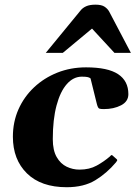

<svg xmlns="http://www.w3.org/2000/svg" viewBox="-20 -781 576 815"><path d="M345.2 -495.1Q437.5 -495.1 481.2 -466.3Q524.9 -437.5 524.9 -381.3Q524.9 -350.1 493.9 -334Q462.9 -317.9 420.4 -317.9Q406.2 -317.9 400.9 -320.3Q395.5 -322.8 391.1 -339.8L364.3 -448.2Q360.8 -451.2 353.5 -453.4Q346.2 -455.6 327.6 -455.6Q291.5 -455.6 263.7 -424.1Q235.8 -392.6 220 -333.3Q204.1 -273.9 204.1 -190.4Q204.1 -143.1 220.5 -114.5Q236.8 -85.9 262.7 -73.5Q288.6 -61 317.4 -61Q359.4 -61 390.4 -78.1Q421.4 -95.2 446.3 -116.7Q448.7 -119.6 451.2 -121.8Q453.6 -124 457 -121.6L475.1 -105.5Q477.5 -103.5 477.5 -101.1Q477.5 -98.6 475.3 -96.4Q473.1 -94.2 472.2 -91.8Q433.6 -45.9 384.8 -16.1Q335.9 13.7 263.2 13.7Q154.3 13.7 94.5 -44.9Q34.7 -103.5 34.7 -200.7Q34.7 -263.2 58.3 -316.7Q82 -370.1 124.5 -410.2Q167 -450.2 223.4 -472.7Q279.8 -495.1 345.2 -495.1ZM174.3 -556.6 321.8 -736.3Q330.6 -747.6 345.7 -754.4Q360.8 -761.2 385.7 -761.2Q411.1 -761.2 424.1 -752.4Q437 -743.7 443.4 -731.9L535.6 -556.6H465.8L370.6 -659.7L246.6 -556.6Z"/></svg>

Font: Gelasio
Style: Bold Italic
Weight: 700
Italic angle: -8.5°
Designer: Eben Sorkin
Foundry: Eben Sorkin
Version: Version 1.008